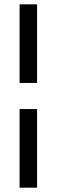

<svg xmlns="http://www.w3.org/2000/svg" viewBox="-20 -660 260 880"><path d="M149.9 -640.1V-279.8H69.8V-640.1ZM149.9 -160.2V200.2H69.8V-160.2Z"/></svg>

Font: Laconic
Style: Regular
Weight: 400
Designer: Robby Woodard
Version: Version 1.000